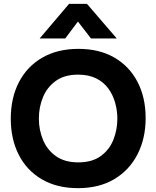

<svg xmlns="http://www.w3.org/2000/svg" viewBox="-20 -970 813 998"><path d="M385 8Q276 8 197.5 -38Q119 -84 77.5 -165.5Q36 -247 36 -353Q36 -461 78.5 -543Q121 -625 200 -670.5Q279 -716 388 -716Q496 -716 574 -671Q652 -626 694.5 -545Q737 -464 737 -356Q737 -250 694.5 -167.5Q652 -85 573.5 -38.5Q495 8 385 8ZM387 -126Q459 -126 504 -159Q549 -192 569.5 -244Q590 -296 590 -353Q590 -395 578.5 -436Q567 -477 543 -510Q519 -543 480 -562.5Q441 -582 386 -582Q315 -582 270 -549.5Q225 -517 203.5 -465Q182 -413 182 -354Q182 -295 203.5 -243Q225 -191 270.5 -158.5Q316 -126 387 -126ZM186 -770 339 -950H432L587 -770H453L385 -858L319 -770Z"/></svg>

Font: Onest
Style: Bold
Weight: 700
Designer: Dmitri Voloshin, Andrey Kudryavtsev
Foundry: Dmitri Voloshin, Andrey Kudryavtsev
Version: Version 1.000;gftools[0.9.33]